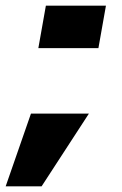

<svg xmlns="http://www.w3.org/2000/svg" viewBox="-69 -555 430 676"><path d="M92.5 -535 66 -385.5H277.5L304 -535ZM-49 101H77.5L244 -155H40Z"/></svg>

Font: Anybody UltraCondensed Thin Black
Style: Italic
Weight: 900
Italic angle: -10°
Version: Version 1.111